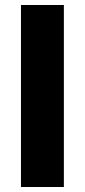

<svg xmlns="http://www.w3.org/2000/svg" viewBox="-20 -749 340 769"><path d="M64 0V-729H235.8V0Z"/></svg>

Font: Hubot Sans Expanded
Style: Bold
Weight: 700
Width: 7
Designer: Deni Anggara
Foundry: GitHub
Version: Version 1.001;gftools[0.9.31]